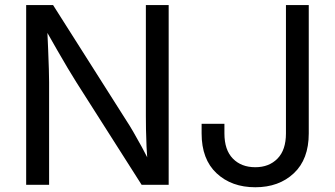

<svg xmlns="http://www.w3.org/2000/svg" viewBox="-20 -748 1355 777"><path d="M85.9 0V-727.5H194.8L490.7 -261.2Q502.4 -243.7 518.8 -215.6Q535.2 -187.5 554.2 -152.6Q573.2 -117.7 591.8 -78.6L579.1 -76.7Q574.7 -116.7 573 -154.8Q571.3 -192.9 570.8 -224.9Q570.3 -256.8 570.3 -278.8V-727.5H662.6V0H553.2L289.1 -415Q272 -442.4 253.7 -472.9Q235.4 -503.4 211.7 -544.9Q188 -586.4 153.8 -646.5L170.4 -648.9Q172.9 -594.7 174.8 -548.8Q176.8 -502.9 177.7 -469Q178.7 -435.1 178.7 -416V0ZM1013.2 9.8Q917 9.8 856.4 -46.9Q795.9 -103.5 795.9 -208V-247.1H888.2V-208Q888.2 -141.1 922.4 -106.2Q956.5 -71.3 1013.2 -71.3Q1068.8 -71.3 1103 -106.2Q1137.2 -141.1 1137.2 -208V-727.5H1229.5V-208Q1229.5 -103.5 1169.2 -46.9Q1108.9 9.8 1013.2 9.8Z"/></svg>

Font: Inter 16pt
Style: Regular
Weight: 400
Version: Version 4.001;git-66647c0bb